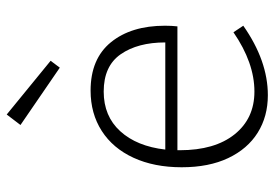

<svg xmlns="http://www.w3.org/2000/svg" viewBox="-146 -684 837 586"><g transform="rotate(-90 273.0 -390.5)"><path d="M468 -97 488 -67Q381 8 276 8Q211 8 161.5 -23Q112 -54 84 -113Q56 -172 56 -255Q56 -339 85 -402Q114 -465 167 -499Q220 -533 290 -533Q387 -533 437.5 -471Q488 -409 488 -306Q488 -285 486 -268H108V-261Q108 -154 156.5 -93.5Q205 -33 287 -33Q375 -33 468 -97ZM110 -305H437Q437 -389 401 -441Q365 -493 287 -493Q212 -493 166 -442.5Q120 -392 110 -305ZM185 -747 217 -789 381 -655 360 -627Z"/></g></svg>

Font: Bitter Pro Light
Style: Regular
Weight: 300
Designer: Sol Matas, and Bitter project Authors
Foundry: Sol Matas
Version: Version 1.010